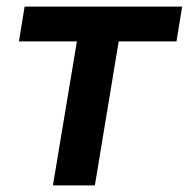

<svg xmlns="http://www.w3.org/2000/svg" viewBox="-20 -559 569 579"><path d="M139.6 0 211.9 -434.1H37.1L54.2 -539.1H529.3L512.2 -434.1H337.9L266.1 0Z"/></svg>

Font: Inter 18pt SemiBold
Style: Italic
Weight: 600
Italic angle: -9.3988°
Designer: Rasmus Andersson
Foundry: rsms
Version: Version 4.001;git-66647c0bb